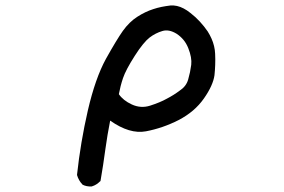

<svg xmlns="http://www.w3.org/2000/svg" viewBox="-20 -546 1040 702"><path d="M314.9 135.7Q296.4 136.7 282.2 129.4L281.7 128.9L280.8 127.9Q273.9 120.6 269.3 112.3Q264.6 104 261.7 94.2V93.3V92.3Q274.4 -25.4 301.3 -142.6Q314.9 -201.2 331.3 -248Q347.7 -294.9 367.2 -330.6Q406.2 -400.4 429.2 -433.1Q453.1 -466.3 482.4 -484.9Q511.2 -503.4 540.5 -512.7Q555.2 -517.6 570.8 -520.8Q586.4 -523.9 603 -525.9Q614.7 -526.9 627 -524.2Q639.2 -521.5 651.4 -515.1Q663.6 -508.8 676.3 -498.5Q695.3 -483.9 710.9 -466.8Q726.6 -449.7 739.3 -431.2Q747.6 -418 753.4 -404.8Q759.3 -391.6 762.7 -377.4Q766.1 -363.3 766.6 -349.1Q767.6 -327.6 766.8 -308.3Q766.1 -289.1 764.2 -271Q761.7 -252.9 752.2 -231.7Q742.7 -210.4 725.6 -186Q708.5 -161.6 685.3 -141.8Q662.1 -122.1 632.8 -106.9Q575.2 -77.6 513.7 -65.9Q454.1 -54.7 382.8 -105Q372.6 -53.7 365.2 0Q357.4 58.6 347.7 114.3L347.2 116.2L345.7 117.2Q339.4 123.5 332 128.2Q324.7 132.8 316.4 135.3L315.4 135.7ZM637.2 -214.8Q661.1 -230.5 668 -255.4Q675.8 -282.2 679.2 -309.1Q680.7 -322.3 678 -337.4Q675.3 -352.5 668.5 -369.6Q661.6 -387.2 650.9 -400.1Q640.1 -413.1 626 -422.4Q597.7 -439.9 573.7 -432.6Q548.8 -425.3 526.9 -408.7Q516.6 -400.9 502.7 -384Q488.8 -367.2 472.7 -341.8Q439.9 -290.5 429.7 -260.3Q419.9 -231 414.6 -201.7Q430.2 -178.7 461.9 -164.1Q494.6 -148.9 528.8 -159.7Q546.9 -165.5 562.3 -171.9Q577.6 -178.2 589.8 -185.1Q615.2 -198.2 637.2 -214.8Z"/></svg>

Font: NaikaiFont
Style: SemiBold
Weight: 600
Version: Version 1.89